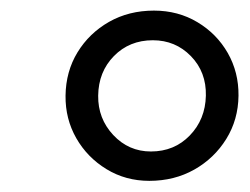

<svg xmlns="http://www.w3.org/2000/svg" viewBox="-20 -812 459 353"><path d="M254.5 -479.5Q211 -479.5 175.8 -501Q140.5 -522.5 120.2 -558Q100 -593.5 100.5 -636Q101 -680.5 122.5 -715.8Q144 -751 180.5 -771.8Q217 -792.5 263 -792.5Q307.5 -792.5 343 -771.2Q378.5 -750 398.8 -714.5Q419 -679 418.5 -636Q418 -592 396 -556.5Q374 -521 337.2 -500.2Q300.5 -479.5 254.5 -479.5ZM257.5 -533.5Q300.5 -533.5 329 -563Q357.5 -592.5 358.5 -636Q359.5 -679.5 331 -708.8Q302.5 -738 261 -738Q218 -738 189.5 -709Q161 -680 160.5 -636Q160 -594 188.2 -563.8Q216.5 -533.5 257.5 -533.5Z"/></svg>

Font: Merriweather Text Regular
Style: Italic
Weight: 400
Italic angle: -7.8°
Designer: Eben Sorkin
Foundry: Eben Sorkin
Version: Version 2.100; ttfautohint (v1.7.19-72a1) -l 8 -r 50 -G 200 